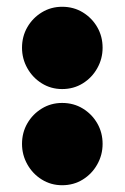

<svg xmlns="http://www.w3.org/2000/svg" viewBox="-20 -532 368 567"><path d="M163.5 15Q130.5 15 103.5 -1.8Q76.5 -18.5 60.8 -46.5Q45 -74.5 45 -107Q45 -140.5 60.8 -167.8Q76.5 -195 103.5 -211.5Q130.5 -228 163.5 -228Q197.5 -228 224.5 -211.5Q251.5 -195 267.2 -167.8Q283 -140.5 283 -107Q283 -74.5 267.2 -46.5Q251.5 -18.5 224.5 -1.8Q197.5 15 163.5 15ZM163.5 -269Q130.5 -269 103.5 -285.8Q76.5 -302.5 60.8 -330.5Q45 -358.5 45 -391Q45 -424.5 60.8 -451.8Q76.5 -479 103.5 -495.5Q130.5 -512 163.5 -512Q197.5 -512 224.5 -495.5Q251.5 -479 267.2 -451.8Q283 -424.5 283 -391Q283 -358.5 267.2 -330.5Q251.5 -302.5 224.5 -285.8Q197.5 -269 163.5 -269Z"/></svg>

Font: Fraunces 9pt SuperSoft Black
Style: Regular
Weight: 900
Version: Version 1.000;[b76b70a41]